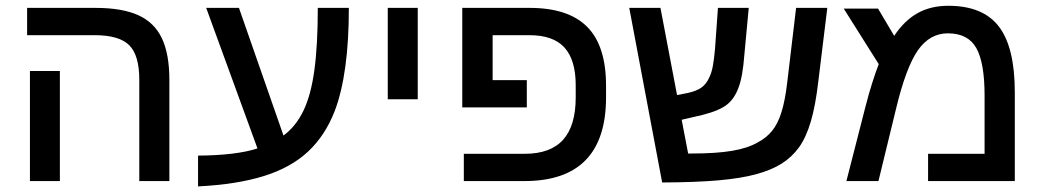

<svg xmlns="http://www.w3.org/2000/svg" viewBox="-20 -629 3635 667"><path d="M568.4 -351.1V0H463.9V-352.1Q463.9 -437 429 -471.9Q394 -506.8 308.6 -506.8H74.2V-601.6H312Q404.3 -601.6 460.4 -576.2Q516.6 -550.8 542.5 -495.8Q568.4 -440.9 568.4 -351.1ZM188 -382.3V0H84V-382.3Z M668 -88.4Q800.3 -89.4 874.5 -113.3L696.3 -601.6H810.1L964.8 -158.2Q1007.8 -189.9 1033.9 -243.9Q1060.1 -297.9 1072 -384.5Q1084 -471.2 1084 -601.6H1191.9Q1191.9 -373 1143.1 -244.1Q1109.9 -158.2 1050.3 -102.5Q990.7 -46.9 897.2 -17.6Q803.7 11.7 668 18.6Z M1431.2 -601.6V-284.2H1327.1V-601.6Z M1980 -333Q1980 -420.4 1941.2 -463.6Q1902.3 -506.8 1818.8 -506.8H1691.4V-350.6H1810.1V-255.9H1585.9V-601.6H1819.8Q1954.6 -601.6 2020 -535.6Q2085.4 -469.7 2085.4 -331.1V-291Q2085.4 0 1801.8 0H1591.3V-94.7H1802.7Q1892.6 -94.7 1936.3 -143.6Q1980 -192.4 1980 -290.5Z M2695.3 -60.5Q2659.7 -38.1 2606.7 -23.7Q2553.7 -9.3 2474.9 -2.4Q2396 4.4 2280.3 4.9L2166 -601.6H2274.4L2332 -298.8L2367.7 -305.7Q2398.4 -312 2416.3 -324.5Q2434.1 -336.9 2444.3 -360.8Q2452.1 -376 2456.5 -400.4Q2460.9 -424.8 2463.9 -459L2474.1 -601.6H2581.1L2565.9 -439Q2563 -400.4 2557.9 -371.6Q2552.7 -342.8 2545.4 -324.2Q2531.7 -286.6 2505.9 -265.9Q2480 -245.1 2421.4 -230L2348.1 -212.9L2370.6 -95.7H2382.3Q2468.3 -95.7 2523.2 -105Q2578.1 -114.3 2612.3 -134.3Q2642.1 -149.9 2662.1 -174.3Q2682.1 -198.7 2694.8 -239.3Q2707.5 -279.8 2714.8 -342.8L2745.6 -601.6H2854L2822.8 -346.2Q2813 -261.7 2796.6 -206.5Q2780.3 -151.4 2755.9 -117.4Q2731.4 -83.5 2695.3 -60.5Z M3274.4 -608.9Q3395 -608.9 3450.2 -536.6Q3505.4 -464.4 3505.4 -308.1V0H3204.1V-94.7H3400.4V-297.4Q3400.4 -411.1 3371.6 -462.2Q3342.8 -513.2 3272.9 -513.2Q3210 -513.2 3168.9 -454.6Q3127 -394.5 3092.3 -249L3031.7 0H2920.4L2986.8 -259.3Q2998.5 -305.2 3010.3 -341.8Q3022 -378.4 3032.7 -406.2L2911.1 -599.1H3030.3L3086.4 -504.4Q3121.6 -557.6 3167.5 -583.3Q3213.4 -608.9 3274.4 -608.9Z"/></svg>

Font: Arimo Medium
Style: Regular
Weight: 500
Designer: Steve Matteson
Foundry: Monotype Imaging Inc.
Version: Version 1.33